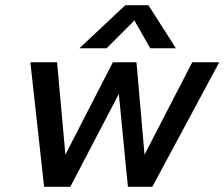

<svg xmlns="http://www.w3.org/2000/svg" viewBox="-20 -720 865 740"><path d="M463 -700H552L658 -534H559L498 -641L391 -534H286ZM97 -480H200L232 -124L415 -480H506L537 -124L721 -480H825L567 0H473L438 -358L251 0H150Z"/></svg>

Font: Prompt
Style: Italic
Weight: 400
Italic angle: -12°
Designer: Katatrad Team
Foundry: CadsonDemak
Version: Version 1.001